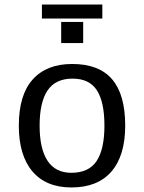

<svg xmlns="http://www.w3.org/2000/svg" viewBox="-20 -822 640 852"><path d="M535.6 -264.6Q535.6 -131.3 474.4 -60.8Q413.1 9.8 297.4 9.8Q184.1 9.8 123.8 -61.5Q63.5 -132.8 63.5 -264.6Q63.5 -400.9 125.2 -469.5Q187 -538.1 300.3 -538.1Q419.4 -538.1 477.5 -470.2Q535.6 -402.3 535.6 -264.6ZM443.4 -264.6Q443.4 -369.6 409.9 -421.4Q376.5 -473.1 301.8 -473.1Q226.1 -473.1 190.9 -420.4Q155.8 -367.7 155.8 -264.6Q155.8 -162.1 190.9 -108.6Q226.1 -55.2 296.4 -55.2Q374 -55.2 408.7 -107.4Q443.4 -159.7 443.4 -264.6ZM251.5 -630.9V-724.6H349.1V-630.9ZM434.1 -739.7H166V-801.8H434.1Z"/></svg>

Font: Cousine
Style: Regular
Weight: 400
Monospace: yes
Designer: Steve Matteson
Foundry: Monotype Imaging Inc.
Version: Version 1.21